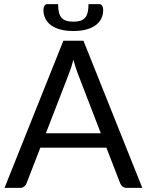

<svg xmlns="http://www.w3.org/2000/svg" viewBox="-20 -915 715 935"><path d="M471 -266 358.5 -557.5Q353.5 -570.5 348 -587.8Q342.5 -605 337.5 -624.5Q327 -584 316 -557L203.5 -266ZM673 0H598Q585 0 577 -6.5Q569 -13 565 -23L498 -196H176.5L109.5 -23Q106.5 -14 98 -7Q89.5 0 77 0H2L288.5 -716.5H386.5ZM337 -809.5Q357.5 -809.5 371.5 -814Q385.5 -818.5 394.2 -828.5Q403 -838.5 407 -854.8Q411 -871 411 -895H463Q472.5 -895 477.5 -886.8Q482.5 -878.5 482.5 -868Q482.5 -818 444 -791Q405.5 -764 337 -764Q268.5 -764 230 -791Q191.5 -818 191.5 -868Q191.5 -878.5 196.5 -886.8Q201.5 -895 211 -895H263Q263 -871 267 -854.8Q271 -838.5 279.8 -828.5Q288.5 -818.5 302.5 -814Q316.5 -809.5 337 -809.5Z"/></svg>

Font: Lato-Regular
Style: Regular
Weight: 400
Designer: Lukasz Dziedzic with Adam Twardoch and Botio Nikoltchev
Foundry: tyPoland Lukasz Dziedzic
Version: Version 2.015; 2015-08-06; http://www.latofonts.com/